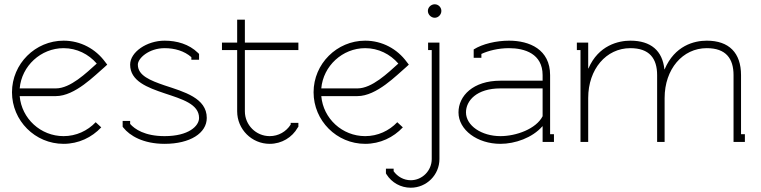

<svg xmlns="http://www.w3.org/2000/svg" viewBox="-20 -663 3553 897"><path d="M241 -250H72C81 -355 171 -438 277 -438C339 -438 394 -410 432 -366C383 -322 309 -250 241 -250ZM72 -214H241C331 -214 424 -312 469 -350L481 -361L471 -374C427 -434 357 -473 277 -473C145 -473 36 -365 36 -232C36 -99 144 9 277 9C347 9 409 -21 453 -68L427 -92C389 -52 336 -27 277 -27C170 -27 81 -109 72 -214Z M749 -264C682 -287 624 -310 624 -361C624 -391 676 -438 749 -438C796 -438 841 -425 874 -396V-384H910V-411L905 -416C863 -457 806 -473 749 -473C666 -473 588 -420 588 -361C588 -284 669 -254 749 -227C830 -200 910 -177 910 -112C910 -74 861 -27 749 -27C656 -27 609 -60 588 -84V-98H553V-71L556 -67C586 -29 649 9 749 9C868 9 946 -41 946 -112C946 -205 840 -234 749 -264Z M1017 -429H1088V-143C1088 -59 1156 9 1240 9C1296 9 1345 -21 1371 -67L1374 -71V-89H1338V-81C1317 -48 1281 -27 1240 -27C1176 -27 1124 -79 1124 -143V-429H1374V-464H1124V-571H1088V-464H1017Z M1650 -250H1481C1490 -355 1580 -438 1686 -438C1748 -438 1803 -410 1841 -366C1792 -322 1718 -250 1650 -250ZM1481 -214H1650C1740 -214 1833 -312 1878 -350L1890 -361L1880 -374C1836 -434 1766 -473 1686 -473C1554 -473 1445 -365 1445 -232C1445 -99 1553 9 1686 9C1756 9 1818 -21 1862 -68L1836 -92C1798 -52 1745 -27 1686 -27C1579 -27 1490 -109 1481 -214Z M1979 -612C1979 -595 1994 -580 2011 -580C2028 -580 2042 -595 2042 -612C2042 -629 2028 -643 2011 -643C1994 -643 1979 -629 1979 -612ZM1980 -464V-429H1997V80C1997 134 1953 179 1899 179C1866 179 1837 162 1819 137V125H1783V147L1786 152C1810 190 1852 214 1899 214C1973 214 2033 154 2033 80V-464Z M2515 -120C2485 -61 2392 -27 2318 -27C2230 -27 2157 -76 2157 -138C2157 -192 2206 -250 2318 -250H2515ZM2514 -73H2515V0H2568V-36H2550V-312C2550 -432 2454 -473 2358 -473C2299 -473 2234 -458 2193 -432V-393H2229V-411C2261 -426 2308 -438 2358 -438C2431 -438 2515 -412 2515 -312V-286H2318C2190 -286 2122 -215 2122 -138C2122 -56 2210 9 2318 9C2386 9 2467 -19 2514 -73Z M2729 -343H2728V-464H2675V-429H2692V0H2728V-205C2728 -340 2812 -438 2925 -438C3014 -438 3050 -390 3050 -312V0H3085V-205C3085 -340 3169 -438 3282 -438C3371 -438 3407 -390 3407 -312V-36V0H3460V-36H3442V-312C3442 -416 3386 -473 3282 -473C3223 -473 3132 -450 3085 -339H3084C3075 -426 3021 -473 2925 -473C2870 -473 2776 -452 2729 -343Z"/></svg>

Font: Rawengulk
Style: Regular
Weight: 400
Version: Version 0.9